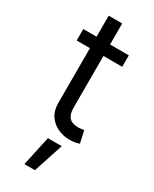

<svg xmlns="http://www.w3.org/2000/svg" viewBox="-232 -733 829 1032"><g transform="rotate(30 182.0 -217.0)"><path d="M313.9 -545.5V-474.4H197.4V-156.2Q197.4 -120.7 207.9 -103.2Q218.4 -85.6 234.9 -79.7Q251.4 -73.9 269.9 -73.9Q283.7 -73.9 292.6 -75.5Q301.5 -77.1 306.8 -78.1L323.9 -2.8Q315.3 0.4 300.1 3.7Q284.8 7.1 261.4 7.1Q225.9 7.1 191.9 -8.2Q158 -23.4 135.8 -54.7Q113.6 -85.9 113.6 -133.5V-474.4H31.2V-545.5H113.6V-676.1H197.4V-545.5ZM120 241.5 159.8 57.5H245.7L185.4 241.5Z"/></g></svg>

Font: Inter Alia
Style: Regular
Weight: 400
Designer: Rasmus Andersson (Latin, Greek, Cyrillic etc.) and Evan from Shavian.info (Shavian, old style figures)
Foundry: Shavian.info
Version: Version 0.001;git-37ab20767